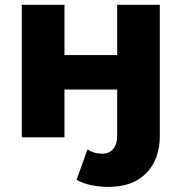

<svg xmlns="http://www.w3.org/2000/svg" viewBox="-20 -560 741 783"><path d="M292.4 173 336.7 49.4Q362.9 66.9 397 66.9Q425.1 66.9 441.4 48Q457.8 29.1 457.8 -8.2V-194.9H242.9V0H69V-540.3H242.9V-335.4H457.8V-540.3H631.7V-5.8Q631.7 90.1 576.4 146.2Q521.2 202.2 422.6 202.2Q384.2 202.2 350.2 194.8Q316.2 187.3 292.4 173Z"/></svg>

Font: iiserrat Thin
Style: Regular
Weight: 100
Designer: Akira Ohta
Foundry: Akira Ohta
Version: Version 1.200;Glyphs 3.3.1 (3343)